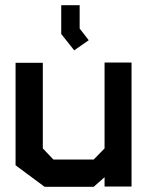

<svg xmlns="http://www.w3.org/2000/svg" viewBox="-20 -720 577 740"><path d="M383 -1V-37L341 0H152L40 -83V-478H145V-148L186 -105H341L383 -148V-479H487V-1ZM216 -589V-700H287V-610L322 -565L266 -526Z"/></svg>

Font: Turret Road ExtraBold
Style: Regular
Weight: 800
Designer: Noponies
Foundry: Noponies
Version: Version 1.001; ttfautohint (v1.8)